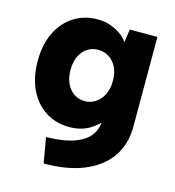

<svg xmlns="http://www.w3.org/2000/svg" viewBox="-106 -596 806 886"><g transform="rotate(15 297.0 -153.5)"><path d="M407 -500H539V-72Q539 13 497 73.5Q455 134 376 167Q297 200 183 200L162 79Q275 78 334 41.5Q393 5 393 -64V-66L414 -78Q392 -44 351 -18.5Q310 7 253 7Q189 7 139.5 -24.5Q90 -56 62 -114Q34 -172 34 -250Q34 -329 62 -386.5Q90 -444 139.5 -475.5Q189 -507 253 -507Q285 -507 313 -497.5Q341 -488 363 -472.5Q385 -457 398 -437ZM191 -250Q191 -195 219 -161Q247 -127 292 -127Q319 -127 342 -142Q365 -157 379 -184.5Q393 -212 393 -250Q393 -290 379 -317Q365 -344 342 -358Q319 -372 293 -372Q247 -372 219 -338.5Q191 -305 191 -250Z"/></g></svg>

Font: Albert Sans ExtraBold
Style: Regular
Weight: 800
Designer: Andreas Rasmussen
Foundry: a.Foundry
Version: Version 1.025